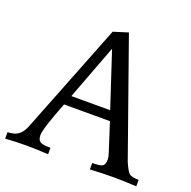

<svg xmlns="http://www.w3.org/2000/svg" viewBox="-146 -835 957 960"><g transform="rotate(20 332.5 -355.0)"><path d="M677.7 0Q601.1 -3.9 557.1 -3.9Q502.4 -3.9 430.7 0V-34.2Q473.1 -34.2 485.4 -42.2Q497.6 -50.3 497.6 -77.1Q497.6 -91.8 490.2 -112.8L442.4 -261.2H198.2Q139.6 -111.3 139.6 -77.1Q139.6 -53.2 152.1 -43.7Q164.6 -34.2 208.5 -34.2V0Q138.7 -3.9 88.9 -3.9Q48.8 -3.9 -20 0V-34.2Q13.7 -35.2 33.7 -47.9Q53.7 -60.5 67.9 -91.3L302.2 -686L379.9 -710.4L595.2 -101.6Q611.8 -62.5 624.3 -48.3Q636.7 -34.2 677.7 -34.2ZM424.8 -313 328.6 -605 218.3 -313Z"/></g></svg>

Font: Kelvinch
Style: Regular
Weight: 400
Designer: Paul James MIller
Foundry: High-Logic / Made with FontCreator
Version: Version 3.30 September 23, 2016